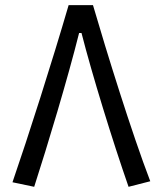

<svg xmlns="http://www.w3.org/2000/svg" viewBox="-20 -718 626 743"><path d="M339.8 -698.2H245.6C182.1 -480.5 89.8 -190.9 28.3 -12.7L112.3 4.9C163.6 -153.8 241.7 -412.6 286.1 -590.3H295.4C336.4 -429.7 415 -174.3 477.5 4.9L561.5 -16.6C489.7 -203.6 391.6 -520.5 339.8 -698.2Z"/></svg>

Font: Cascadia Code SemiLight
Style: Regular
Weight: 350
Monospace: yes
Designer: Aaron Bell
Foundry: Saja Typeworks
Version: Version 2404.023